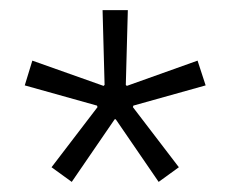

<svg xmlns="http://www.w3.org/2000/svg" viewBox="-20 -767 456 380"><path d="M183 -747H233L229 -599L231 -597L371 -647L387 -598L244 -558L243 -555L334 -436L294 -407L209 -531H207L122 -407L82 -436L173 -555L172 -558L29 -598L44 -647L185 -597L187 -599Z"/></svg>

Font: IBM Plex Sans Light
Style: Regular
Weight: 300
Designer: Mike Abbink, Paul van der Laan, Pieter van Rosmalen
Foundry: Bold Monday
Version: Version 3.201